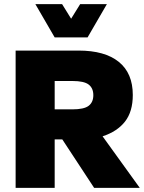

<svg xmlns="http://www.w3.org/2000/svg" viewBox="-20 -914 700 934"><path d="M56 0V-668H362Q490 -668 558 -613Q626 -558 626 -452Q626 -371 588 -322.5Q550 -274 479 -251L660 0H438L283 -236H246V0ZM246 -382H332Q389 -382 411.5 -399.5Q434 -417 434 -451Q434 -485 411.5 -502.5Q389 -520 332 -520H246ZM246 -732 152 -894H282L326 -823L370 -894H500L406 -732Z"/></svg>

Font: Gantari Black
Style: Regular
Weight: 900
Version: Version 1.000